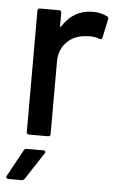

<svg xmlns="http://www.w3.org/2000/svg" viewBox="-51 -551 474 772"><g transform="rotate(5 185.5 -164.5)"><path d="M293 -514.2Q325.2 -514.2 351.1 -501Q357.4 -498.5 356 -488.8L339.8 -414.1Q338.4 -405.3 328.1 -408.2Q312.5 -415 288.1 -415L273.9 -414.1Q226.1 -411.6 196 -380.9Q166 -350.1 166 -301.8V-9.8Q166 0 155.8 0H80.1Q69.8 0 69.8 -9.8V-499Q69.8 -508.8 80.1 -508.8H155.8Q166 -508.8 166 -499V-445.8Q166 -441.9 168.5 -442.4Q169.4 -442.4 169.9 -443.8Q214.8 -514.2 293 -514.2ZM65.9 185.1H13.2Q7.3 185.1 4.6 181.4Q2 177.7 4.9 172.9L64 64.9Q66.9 58.1 76.2 58.1H143.1Q148.9 58.1 150.4 61.3Q151.9 64.5 148.9 69.8L78.1 178.2Q74.2 185.1 65.9 185.1Z"/></g></svg>

Font: Gruenseis Font Medium
Style: Regular
Weight: 500
Designer: Jeremy Tribby
Foundry: Tribby Type
Version: Version 1.408;Glyphs 3.1.2 (3151)